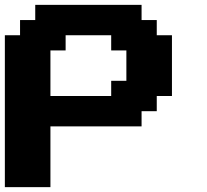

<svg xmlns="http://www.w3.org/2000/svg" viewBox="-20 -645 852 790"><path d="M0 125H187.5V-125H562.5V-187.5H625V-250H687.5V-500H625V-562.5H562.5V-625H125V-562.5H62.5V-500H0ZM437.5 -250H187.5V-437.5H250V-500H437.5V-437.5H500V-312.5H437.5Z"/></svg>

Font: Faithful 32x
Style: Semibold
Weight: 400
Foundry: Faithful Resource Pack
Version: Version 1.0; January 27, 2023